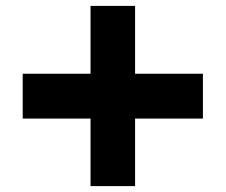

<svg xmlns="http://www.w3.org/2000/svg" viewBox="-20 -695 765 651"><path d="M438 -445H668V-293H438V-64H287V-293H57V-445H287V-675H438Z"/></svg>

Font: SUITE Heavy
Style: Regular
Weight: 900
Designer: Sun
Foundry: Sun
Version: Version 2.040